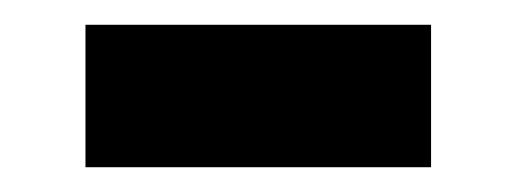

<svg xmlns="http://www.w3.org/2000/svg" viewBox="-20 -365 417 155"><path d="M49 -230V-345H328V-230Z"/></svg>

Font: Noto Sans TC ExtraBold
Style: Regular
Weight: 800
Designer: Ryoko NISHIZUKA  (kana, bopomofo & ideographs); Paul D. Hunt (Latin, Greek & Cyrillic); Sandoll Communications , Soo-you
Foundry: Adobe
Version: Version 2.004-H2;hotconv 1.0.118;makeotfexe 2.5.65603